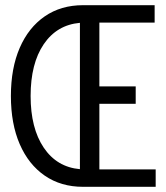

<svg xmlns="http://www.w3.org/2000/svg" viewBox="-20 -720 640 740"><path d="M22 -350Q22 -457 56 -535.5Q90 -614 152.5 -657Q215 -700 300 -700H576V-633H363V-387H503V-320H363V-67H580V0H300Q215 0 152.5 -43Q90 -86 56 -164.5Q22 -243 22 -350ZM98 -350Q98 -226 148.5 -151Q199 -76 288 -68V-632Q199 -624 148.5 -549.5Q98 -475 98 -350Z"/></svg>

Font: Red Hat Mono
Style: Regular
Weight: 300
Monospace: yes
Designer: Pentagram, MCKL
Foundry: Pentagram, MCKL
Version: Version 1.023